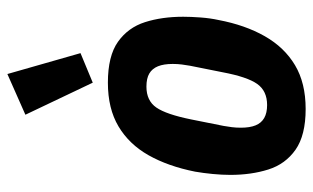

<svg xmlns="http://www.w3.org/2000/svg" viewBox="-188 -668 868 533"><g transform="rotate(-90 246.5 -402.0)"><path d="M210 12Q137 12 97 -16Q57 -44 42 -91.5Q27 -139 27 -197Q27 -220 29.5 -246Q32 -272 36 -295Q51 -370 81.5 -424Q112 -478 161.5 -507.5Q211 -537 283 -537Q357 -537 396.5 -509Q436 -481 451 -434Q466 -387 466 -328Q466 -306 464 -279.5Q462 -253 457 -230Q443 -156 412 -101.5Q381 -47 331.5 -17.5Q282 12 210 12ZM221 -95Q260 -95 279.5 -122.5Q299 -150 312 -219L330 -309Q332 -320 333.5 -332Q335 -344 335 -357Q335 -382 328.5 -398Q322 -414 308.5 -422Q295 -430 272 -430Q233 -430 214 -402.5Q195 -375 181 -306L163 -216Q161 -205 159.5 -193Q158 -181 158 -168Q158 -143 164.5 -127Q171 -111 185 -103Q199 -95 221 -95ZM283 -579 194 -766 307 -816 365 -613Z"/></g></svg>

Font: IBM Plex Sans Condensed
Style: Bold Italic
Weight: 700
Width: 3
Italic angle: -11.31°
Designer: Mike Abbink, Paul van der Laan, Pieter van Rosmalen
Foundry: Bold Monday
Version: Version 3.201